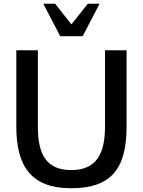

<svg xmlns="http://www.w3.org/2000/svg" viewBox="-20 -990 761 1024"><path d="M67 -314C67 -102 148 14 359 14C570 14 655 -87 655 -314V-722H540V-314C540 -170 494 -83 360 -83C226 -83 182 -168 182 -314V-722H67ZM301 -797H421L511 -970H448L361 -860L274 -970H211Z"/></svg>

Font: Perun Medium
Style: Regular
Weight: 500
Foundry: Copyright (c) Stefan Peev, Context Ltd, 2016
Version: Version 1.089